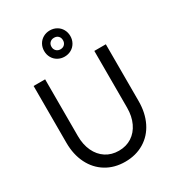

<svg xmlns="http://www.w3.org/2000/svg" viewBox="-227 -1097 1131 1241"><g transform="rotate(-30 339.0 -476.5)"><path d="M69.3 -283.2V-707H155.3V-283.2Q155.3 -219.7 178.2 -170.9Q201.2 -122.1 242.7 -95.2Q284.2 -68.4 338.9 -68.4Q393.6 -68.4 435.1 -95.2Q476.6 -122.1 499.5 -170.9Q522.5 -219.7 522.5 -283.2V-707H608.4V-283.2Q608.4 -195.3 575.2 -127.9Q542 -60.5 480.5 -23.4Q418.9 13.7 338.9 13.7Q258.8 13.7 197.8 -23.4Q136.7 -60.5 103 -127.9Q69.3 -195.3 69.3 -283.2ZM381.8 -868.2Q381.8 -887.7 370.1 -899.4Q358.4 -911.1 338.9 -911.1Q320.3 -911.1 308.1 -899.4Q295.9 -887.7 295.9 -868.2Q295.9 -849.6 308.1 -837.4Q320.3 -825.2 338.9 -825.2Q358.4 -825.2 370.1 -837.4Q381.8 -849.6 381.8 -868.2ZM241.2 -868.2Q241.2 -895.5 253.9 -918Q266.6 -940.4 289.1 -953.1Q311.5 -965.8 338.9 -965.8Q366.2 -965.8 388.7 -953.1Q411.1 -940.4 423.8 -918Q436.5 -895.5 436.5 -868.2Q436.5 -840.8 423.8 -818.4Q411.1 -795.9 388.7 -783.2Q366.2 -770.5 338.9 -770.5Q311.5 -770.5 289.1 -783.2Q266.6 -795.9 253.9 -818.4Q241.2 -840.8 241.2 -868.2Z"/></g></svg>

Font: Wanted Sans Variable
Style: Regular
Weight: 400
Designer: Original Design by Kil Hyung-jin and Kang Hanbin, Wanted Lab, Inc; Hangeul from Source Han Sans by Jang Soo-young and Ka
Foundry: Wanted Lab, Inc.
Version: Version 1.003;Glyphs 3.2 (3227)